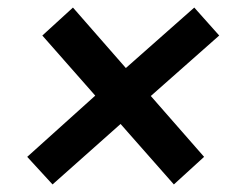

<svg xmlns="http://www.w3.org/2000/svg" viewBox="-20 -540 640 508"><path d="M119 -52 52 -125 232 -287 92 -446 173 -520 313 -360 494 -520 560 -446 379 -286 520 -125 440 -52 299 -212Z"/></svg>

Font: Nunito Sans 9pt ExtraBold
Style: Italic
Weight: 800
Italic angle: -9°
Version: Version 3.101;gftools[0.9.27]